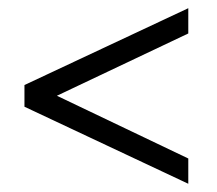

<svg xmlns="http://www.w3.org/2000/svg" viewBox="-20 -545 533 471"><path d="M441.9 -524.9V-462.9L119.6 -310.1L441.9 -156.2V-94.2L40 -283.2V-336.4Z"/></svg>

Font: Cinzel Bold
Style: Regular
Weight: 700
Designer: Natanael Gama
Version: Version 1.001;PS 001.001;hotconv 1.0.56;makeotf.lib2.0.21325